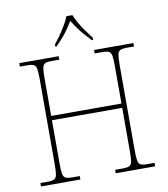

<svg xmlns="http://www.w3.org/2000/svg" viewBox="-98 -1013 957 1095"><g transform="rotate(-10 380.5 -465.5)"><path d="M50 0V-20H93Q118 -20 130 -26Q142 -32 145.5 -51Q149 -70 149 -108V-606Q149 -645 145.5 -663.5Q142 -682 130 -688Q118 -694 93 -694H50V-714H278V-694H233Q208 -694 196 -688Q184 -682 180.5 -663.5Q177 -645 177 -606V-386H584V-606Q584 -645 580.5 -663.5Q577 -682 565 -688Q553 -694 528 -694H483V-714H711V-694H668Q643 -694 631 -688Q619 -682 615.5 -663.5Q612 -645 612 -606V-108Q612 -70 615.5 -51Q619 -32 631 -26Q643 -20 668 -20H711V0H483V-20H528Q553 -20 565 -26Q577 -32 580.5 -51Q584 -70 584 -108V-361H177V-108Q177 -70 180.5 -51Q184 -32 196 -26Q208 -20 233 -20H278V0ZM269 -784Q285 -803 303 -829Q321 -855 337 -882Q353 -909 361 -931H396Q404 -909 420 -882Q436 -855 454.5 -829Q473 -803 488 -784V-771H481Q444 -809 422.5 -836.5Q401 -864 378 -901Q356 -864 335 -836.5Q314 -809 276 -771H269Z"/></g></svg>

Font: Noto Serif Thin
Style: Regular
Weight: 100
Designer: Monotype Design Team
Foundry: Monotype Imaging Inc.
Version: Version 2.015